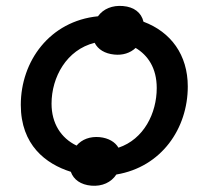

<svg xmlns="http://www.w3.org/2000/svg" viewBox="-20 -578 692 637"><path d="M359 -397C387 -394 412 -402 430 -419C470 -395 500 -353 500 -286C500 -202 457 -116 373 -88C362 -107 340 -120 311 -123C279 -126 252 -116 234 -95C182 -120 151 -169 151 -234C151 -322 201 -413 294 -436C305 -414 328 -400 359 -397ZM283 38C319 41 349 27 366 1C516 -24 603 -152 603 -291C603 -396 547 -472 456 -506C449 -536 425 -555 388 -558C353 -561 323 -549 305 -524C145 -508 49 -375 49 -230C49 -97 132 -34 215 -8C224 18 248 35 283 38Z"/></svg>

Font: Fixel Display Medium
Style: Italic
Weight: 500
Italic angle: -10°
Designer: AlfaBravo + MacPaw
Foundry: Kyrylo Tkachov, Marchela Mozhyna, Serhii Makarenko, Maria Weinstein, Zakhar Kryvoshyya
Version: Version 1.210;Glyphs 3.2 (3217)